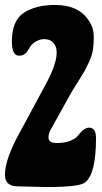

<svg xmlns="http://www.w3.org/2000/svg" viewBox="-30 -748 413 776"><path d="M332 -660Q349 -633 349 -600.5Q349 -568 345.5 -546Q342 -524 330.5 -499Q319 -474 313 -463Q307 -452 286.5 -419.5Q266 -387 261 -379L172 -219Q166 -205 166 -192Q166 -170 199.5 -170Q233 -170 254 -179Q275 -188 282 -196L289 -205Q311 -232 330 -232Q358 -232 358 -190Q358 -46 315 -12Q298 8 156 8L37 5Q-10 3 -10 -42Q-10 -107 55 -222L152 -402Q199 -487 199 -535Q199 -560 187 -573.5Q175 -587 163 -588L151 -590Q130 -590 113 -579Q96 -568 90 -556L83 -545Q71 -523 47 -523Q18 -523 18 -580Q18 -665 66.5 -696.5Q115 -728 193 -728Q291 -728 332 -660Z"/></svg>

Font: Chicle
Style: Regular
Weight: 400
Designer: Angel Koziupa and Alejandro Paul
Foundry: Angel Koziupa and Alejandro Paul
Version: Version 1.000